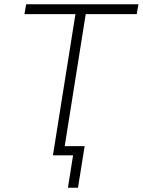

<svg xmlns="http://www.w3.org/2000/svg" viewBox="-20 -725 666 896"><path d="M297 151 321 0H227L332 -659H94L102 -705H626L618 -659H380L282 -43H375L344 151Z"/></svg>

Font: Nunito Sans 7pt SemiCondensed ExtraLight
Style: Italic
Weight: 250
Width: 4
Italic angle: -9°
Designer: Vernon Adams
Foundry: Vernon Adams
Version: Version 3.101;gftools[0.9.27]